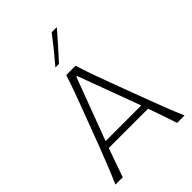

<svg xmlns="http://www.w3.org/2000/svg" viewBox="-279 -1125 1253 1253"><g transform="rotate(-45 347.5 -498.5)"><path d="M28.3 0H96.2Q112.8 -48.3 130.6 -99.1Q148.4 -149.9 166.5 -199.7H529.3Q546.9 -150.9 564.2 -99.6Q581.5 -48.3 597.7 0H666.5Q641.1 -58.6 616.2 -122.8Q591.3 -187 568.4 -247.6L474.1 -499Q448.7 -567.4 429.4 -621.8Q410.2 -676.3 393.1 -732.4H306.6Q289.1 -677.2 269.3 -622.3Q249.5 -567.4 223.6 -499.5L128.9 -248.5Q106.4 -189.5 80.3 -124.3Q54.2 -59.1 28.3 0ZM512.7 -246.1H183.6L345.7 -678.2H352.5ZM291.5 -816.9 325.2 -817.9Q366.2 -862.8 406 -907.2Q445.8 -951.7 484.4 -997.1H437.5Q402.8 -951.7 366 -906.7Q329.1 -861.8 291.5 -816.9Z"/></g></svg>

Font: Pinar VF
Style: Regular
Weight: 300
Designer: Amin Abedi
Version: Version 2.000